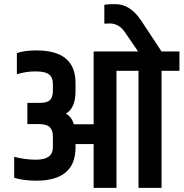

<svg xmlns="http://www.w3.org/2000/svg" viewBox="-20 -913 892 933"><path d="M852 -663V-569H765V0H653V-569H546V0H435V-213H347V-193Q345 -35 156 -35Q96 -35 49 -49V-151Q100 -137 155 -137Q237 -137 237 -197V-250Q237 -279 223 -294Q209 -309 173 -310H113V-413H173Q209 -413 223 -427Q237 -441 237 -470V-506Q237 -536 218.5 -551Q200 -566 152.5 -566Q105 -566 62 -552V-655Q99 -668 157 -668Q347 -668 347 -510V-470Q347 -387 300 -361Q328 -346 339 -309H435V-663H651L586 -758Q557 -799 513 -799Q496 -799 487 -798V-890Q506 -893 540 -893Q613 -893 666 -813L765 -663Z"/></svg>

Font: Khand SemiBold
Style: Regular
Weight: 600
Designer: Devanagari: Sanchit Sawaria, Jyotish Sonowal; Latin: Satya Rajpurohit
Foundry: Indian Type Foundry
Version: Version 1.101;PS 1.0;hotconv 1.0.78;makeotf.lib2.5.61930; tt